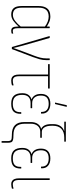

<svg xmlns="http://www.w3.org/2000/svg" viewBox="762 -1497 865 2429"><g transform="rotate(90 1194.5 -282.5)"><path d="M163 8Q111 8 83.5 -23Q56 -54 56 -127V-333Q56 -391 73 -425Q90 -459 119.5 -473Q149 -487 187 -487Q227 -487 260.5 -472Q294 -457 322 -438L321 -415Q285 -442 252 -454Q219 -466 188 -466Q157 -466 132 -454.5Q107 -443 92 -414.5Q77 -386 77 -334V-129Q77 -65 99.5 -39Q122 -13 167 -13Q207 -13 244 -41Q281 -69 321 -118V-92Q281 -46 243.5 -19Q206 8 163 8ZM368 8Q340 8 328 -11Q316 -30 316 -70V-95V-103V-425V-433V-475Q316 -479 320 -479H334Q337 -479 337 -475V-74Q337 -42 344.5 -27Q352 -12 371 -12Q379 -12 387 -13Q395 -14 402 -17Q405 -19 405 -15V-1Q405 2 402 3Q395 5 386 6.5Q377 8 368 8Z M577 0Q575 0 574 -3L437 -474Q436 -479 441 -479H456Q460 -479 461 -475L556 -143Q564 -112 572 -82.5Q580 -53 587 -22H588Q599 -54 610.5 -84.5Q622 -115 633 -146L683 -278Q699 -319 709 -358Q719 -397 719 -442V-476Q719 -479 723 -479H738Q741 -479 741 -475V-441Q741 -391 729.5 -351Q718 -311 703 -270L602 -3Q601 0 598 0Z M999 8Q973 8 956.5 -2.5Q940 -13 931.5 -35Q923 -57 923 -94V-458H794Q791 -458 791 -462V-475Q791 -479 794 -479H1097Q1100 -479 1100 -475V-462Q1100 -458 1097 -458H944V-94Q944 -48 958.5 -30Q973 -12 1000 -12Q1015 -12 1029.5 -14.5Q1044 -17 1055 -21Q1060 -23 1060 -19V-4Q1060 -1 1055 0Q1047 3 1031.5 5.5Q1016 8 999 8Z M1291 8Q1221 8 1190 -27Q1159 -62 1159 -132Q1159 -183 1182 -212Q1205 -241 1238 -248V-249Q1206 -261 1187 -290.5Q1168 -320 1168 -369Q1168 -426 1199.5 -456.5Q1231 -487 1292 -487Q1353 -487 1386.5 -456.5Q1420 -426 1417 -373Q1417 -369 1414 -369H1400Q1396 -369 1396 -372Q1397 -420 1370 -443Q1343 -466 1293 -466Q1240 -466 1214.5 -442Q1189 -418 1189 -367Q1189 -316 1214 -286.5Q1239 -257 1285 -257H1346Q1349 -257 1349 -254V-241Q1349 -237 1346 -237H1285Q1233 -237 1206.5 -210.5Q1180 -184 1180 -131Q1180 -71 1206 -41.5Q1232 -12 1292 -12Q1350 -12 1375.5 -36.5Q1401 -61 1399 -116Q1399 -119 1403 -119H1417Q1420 -119 1420 -115Q1421 -53 1392 -22.5Q1363 8 1291 8ZM1280 -546Q1277 -546 1278 -550L1310 -692Q1311 -694 1312 -694.5Q1313 -695 1314 -695H1328Q1332 -695 1331 -690L1297 -549Q1296 -546 1293 -546Z M1768 130Q1765 130 1765 126V57Q1765 20 1752 10Q1739 0 1694 0H1686Q1603 0 1563.5 -39.5Q1524 -79 1524 -158V-239Q1524 -293 1547.5 -327.5Q1571 -362 1609 -370V-371Q1581 -385 1565.5 -416Q1550 -447 1550 -502V-522Q1550 -577 1573.5 -613Q1597 -649 1640 -662V-663Q1626 -663 1613 -663Q1600 -663 1585 -663H1522Q1519 -663 1519 -666V-679Q1519 -683 1522 -683H1768Q1772 -683 1772 -679V-666Q1772 -663 1768 -663H1721Q1647 -663 1609 -625.5Q1571 -588 1571 -522V-502Q1571 -443 1592 -411Q1613 -379 1648 -379H1719Q1721 -379 1722 -378.5Q1723 -378 1723 -375V-363Q1723 -361 1722 -360Q1721 -359 1719 -359H1645Q1599 -359 1572 -326Q1545 -293 1545 -238V-166Q1545 -90 1579.5 -55Q1614 -20 1690 -20Q1730 -20 1750.5 -14.5Q1771 -9 1778.5 6.5Q1786 22 1786 52V126Q1786 130 1782 130Z M1983 8Q1913 8 1882 -27Q1851 -62 1851 -132Q1851 -183 1874 -212Q1897 -241 1930 -248V-249Q1898 -261 1879 -290.5Q1860 -320 1860 -369Q1860 -426 1891.5 -456.5Q1923 -487 1984 -487Q2045 -487 2078.5 -456.5Q2112 -426 2109 -373Q2109 -369 2106 -369H2092Q2088 -369 2088 -372Q2089 -420 2062 -443Q2035 -466 1985 -466Q1932 -466 1906.5 -442Q1881 -418 1881 -367Q1881 -316 1906 -286.5Q1931 -257 1977 -257H2038Q2041 -257 2041 -254V-241Q2041 -237 2038 -237H1977Q1925 -237 1898.5 -210.5Q1872 -184 1872 -131Q1872 -71 1898 -41.5Q1924 -12 1984 -12Q2042 -12 2067.5 -36.5Q2093 -61 2091 -116Q2091 -119 2095 -119H2109Q2112 -119 2112 -115Q2113 -53 2084 -22.5Q2055 8 1983 8Z M2309 8Q2286 8 2269.5 -2.5Q2253 -13 2244.5 -35Q2236 -57 2236 -93V-475Q2236 -479 2240 -479H2254Q2257 -479 2257 -475V-94Q2257 -47 2271.5 -29.5Q2286 -12 2311 -12Q2325 -12 2338.5 -14.5Q2352 -17 2363 -21Q2367 -22 2367 -18V-4Q2367 -1 2363 0Q2355 2 2340.5 5Q2326 8 2309 8Z"/></g></svg>

Font: Sofia Sans Condensed Thin
Style: Regular
Weight: 250
Version: Version 4.100